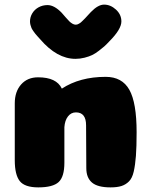

<svg xmlns="http://www.w3.org/2000/svg" viewBox="-20 -812 656 832"><path d="M353 -269Q353 -325 309 -325Q288 -325 274.5 -307.5Q261 -290 259 -261V-107Q259 -46 234 -23Q209 0 146 0Q87 0 65.5 -27.5Q44 -55 44 -118V-364Q44 -415 71.5 -446Q99 -477 145 -477Q225 -477 248 -428Q326 -479 438 -479Q509 -479 540.5 -423Q572 -367 572 -239Q572 -176 569 -136.5Q566 -97 559.5 -68.5Q553 -40 539 -26Q525 -12 506.5 -6Q488 0 459 0Q403 0 378.5 -21Q354 -42 354 -83ZM453 -632Q440 -618 432 -611Q424 -604 408.5 -592Q393 -580 379.5 -573.5Q366 -567 346.5 -562Q327 -557 307 -557Q227 -557 154 -642Q152 -644 144 -653Q136 -662 133.5 -665Q131 -668 125 -676.5Q119 -685 116.5 -690.5Q114 -696 112 -704Q110 -712 110 -719Q110 -738 120 -754.5Q130 -771 147.5 -780.5Q165 -790 186 -790Q215 -790 247 -757Q253 -750 264 -737.5Q275 -725 280.5 -719.5Q286 -714 293.5 -709.5Q301 -705 308 -705Q312 -705 315 -706Q318 -707 322.5 -709.5Q327 -712 330 -714.5Q333 -717 339 -723Q345 -729 349 -733Q353 -737 360.5 -745.5Q368 -754 374 -760Q405 -792 431 -792Q459 -792 482.5 -770.5Q506 -749 506 -719Q506 -685 453 -632Z"/></svg>

Font: Coiny
Style: Regular
Weight: 400
Version: Version 001.001